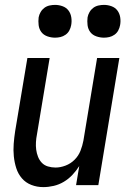

<svg xmlns="http://www.w3.org/2000/svg" viewBox="-20 -757 540 785"><path d="M157 8Q131 8 108 -1Q85 -10 69.5 -28Q54 -46 46.5 -69.5Q39 -93 36.5 -118Q34 -143 36 -169Q38 -195 42 -221L92 -520H183L131 -207Q128 -192 127 -176Q126 -160 128 -145Q130 -130 135.5 -116Q141 -102 151 -91.5Q161 -81 176 -76.5Q191 -72 207 -72Q227 -72 248 -80Q269 -88 285 -104Q301 -120 309 -140.5Q317 -161 321 -182L377 -520H468L382 0H291L304 -78Q292 -59 276 -42Q260 -25 240.5 -13.5Q221 -2 199.5 3Q178 8 157 8ZM405 -603Q389 -603 373.5 -608.5Q358 -614 349 -626Q340 -638 338 -654Q336 -670 338 -686Q340 -697 346 -707.5Q352 -718 361.5 -725Q371 -732 382.5 -734.5Q394 -737 405 -737Q421 -737 436 -731.5Q451 -726 460 -714Q469 -702 471.5 -686Q474 -670 471 -654Q469 -643 463.5 -632.5Q458 -622 448 -615Q438 -608 427 -605.5Q416 -603 405 -603ZM205 -603Q189 -603 173.5 -608.5Q158 -614 149 -626Q140 -638 138 -654Q136 -670 138 -686Q140 -697 146 -707.5Q152 -718 161.5 -725Q171 -732 182.5 -734.5Q194 -737 205 -737Q221 -737 236 -731.5Q251 -726 260 -714Q269 -702 271.5 -686Q274 -670 271 -654Q269 -643 263.5 -632.5Q258 -622 248 -615Q238 -608 227 -605.5Q216 -603 205 -603Z"/></svg>

Font: Iosevka SS18 Medium
Style: Italic
Weight: 500
Italic angle: -9°
Monospace: yes
Designer: Belleve Invis
Foundry: Belleve Invis
Version: Version 25.1.1; ttfautohint (v1.8.4)